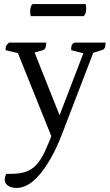

<svg xmlns="http://www.w3.org/2000/svg" viewBox="-20 -652 541 942"><path d="M62 270Q34 270 18.5 258.5Q3 247 3 230Q3 224 5 216Q7 208 11 201H32Q77 201 107 190.5Q137 180 159 156Q181 132 200.5 90.5Q220 49 243 -13L239 34L64 -401L82 -388L7 -406Q7 -421 11 -428.5Q15 -436 25 -443H207Q207 -411 191 -406L131 -389L145 -406L284 -57H261L393 -401L399 -388L329 -406Q329 -424 332.5 -431.5Q336 -439 347 -443H498Q498 -426 494 -417.5Q490 -409 482 -407L425 -389L443 -407L283 9Q237 128 179 199Q121 270 62 270ZM391 -573H131Q130 -576 129 -581.5Q128 -587 128 -594Q128 -622 140 -632H400Q401 -629 402 -623Q403 -617 403 -610Q403 -585 391 -573Z"/></svg>

Font: Pitagon Serif
Style: Regular
Weight: 400
Designer: Travis Tran
Foundry: Pitagon
Version: Version 1.000;gftools[0.9.26]